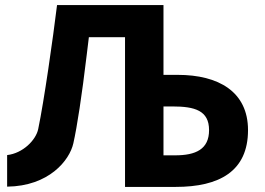

<svg xmlns="http://www.w3.org/2000/svg" viewBox="-20 -734 1039 754"><path d="M8 -125V-1C172 -3 253 -104 268 -171C283 -238 301 -355 321 -522L329 -588H471V0H670C841 0 954 -61 954 -223C954 -374 838 -440 678 -440H622V-714H204C188 -583 153 -337 130 -227C121 -184 70 -132 8 -125ZM801 -223C801 -148 749 -124 668 -124H622V-316H657C745 -316 801 -300 801 -223Z"/></svg>

Font: Passageway
Style: Regular
Weight: 700
Foundry: Ascender Corporation
Version: Version 1.11